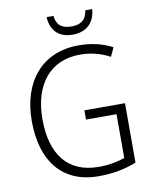

<svg xmlns="http://www.w3.org/2000/svg" viewBox="-98 -983 850 1066"><g transform="rotate(-10 327.0 -450.0)"><path d="M496 -910H457C452 -860 421 -835 368 -835C313 -835 283 -858 278 -910H239C244 -832 289 -789 366 -789C444 -789 491 -835 496 -910ZM356 -364V-312H528V-65C488 -51 440 -41 381 -41C205 -41 118 -159 118 -356C118 -547 214 -673 385 -673C443 -673 499 -660 553 -631L576 -681C519 -711 456 -725 387 -725C176 -725 58 -573 58 -356C58 -133 164 10 372 10C449 10 520 -3 585 -29V-364Z"/></g></svg>

Font: Noto Sans Telugu SemiCondensed Light
Style: Regular
Weight: 300
Width: 4
Designer: Jelle Bosma - Monotype Design Team
Foundry: Monotype Imaging Inc.
Version: Version 2.005